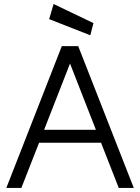

<svg xmlns="http://www.w3.org/2000/svg" viewBox="-20 -928 693 948"><path d="M222.7 -833.5 244.6 -908.2 441.4 -814 425.8 -753.9ZM172.9 -223.1 85.4 0H11.2L285.2 -700.2H366.2L640.6 0H566.4L479 -223.1ZM325.7 -614.3 197.8 -287.1H453.6Z"/></svg>

Font: LilGrotesk
Style: Regular
Weight: 400
Designer: BSozoo
Foundry: BSozoo
Version: Version 1.004;PS 001.004;hotconv 1.0.70;makeotf.lib2.5.58329